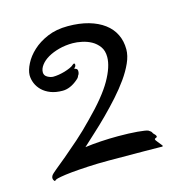

<svg xmlns="http://www.w3.org/2000/svg" viewBox="-71 -751 491 528"><g transform="rotate(-15 175.0 -487.0)"><path d="M328.1 -300.8Q320.3 -300.8 282.7 -301.3Q245.1 -301.8 180.2 -301.8Q147.5 -301.8 120.4 -300.3Q93.3 -298.8 73.5 -296.9Q53.7 -294.9 42 -292.7Q30.3 -290.5 27.8 -289.1Q23.9 -286.1 23.2 -285.9Q22.5 -285.6 21 -287.1Q20 -288.6 19 -290.5Q18.1 -292.5 18.1 -294.9Q18.1 -296.4 18.3 -297.9Q18.6 -299.3 20 -301.8Q22.5 -306.2 35.2 -316.4Q47.9 -326.7 66.7 -342.3Q85.4 -357.9 108.6 -378.4Q131.8 -398.9 155.8 -423.8Q207 -475.1 228.5 -512.9Q250 -550.8 250 -578.1Q250 -596.2 241.5 -607.9Q232.9 -619.6 220.5 -626.5Q208 -633.3 193.8 -636.2Q179.7 -639.2 168 -639.2Q147 -639.2 128.7 -634.3Q110.4 -629.4 96.9 -621.6Q83.5 -613.8 75.7 -603.5Q67.9 -593.3 67.9 -583Q67.9 -573.7 76.7 -568.8Q85.4 -564 92.8 -564Q100.1 -564 108.9 -565.4Q117.7 -566.9 126 -569.3Q134.3 -571.8 141.6 -575Q148.9 -578.1 152.8 -582Q155.8 -584.5 157.2 -584.2Q158.7 -584 159.2 -582.3Q159.7 -580.6 159.2 -578.1Q158.7 -575.7 157.2 -574.2Q153.3 -570.3 154.1 -570.3Q154.8 -570.3 158.2 -568.8Q163.1 -567.4 163.1 -561Q163.1 -559.6 162.8 -557.4Q162.6 -555.2 161.1 -551.8Q158.7 -548.8 158 -546.1Q157.2 -543.5 151.9 -539.1Q140.6 -529.3 129.6 -524.7Q118.7 -520 107.9 -520Q88.4 -520 74 -525.6Q59.6 -531.2 50 -540.5Q40.5 -549.8 35.6 -561.5Q30.8 -573.2 30.8 -585Q31.2 -599.1 40.3 -616.9Q49.3 -634.8 66.4 -650.6Q83.5 -666.5 108.6 -677.2Q133.8 -688 167 -688Q199.7 -688 225.6 -680.7Q251.5 -673.3 269.5 -659.9Q287.6 -646.5 296.9 -627.4Q306.2 -608.4 306.2 -585Q306.2 -566.9 297.1 -546.6Q288.1 -526.4 273.2 -505.4Q258.3 -484.4 239.5 -463.4Q220.7 -442.4 200.9 -422.6Q181.2 -402.8 162.1 -385.5Q143.1 -368.2 127.9 -354Q148.9 -356.9 173.3 -358.4Q197.8 -359.9 222.2 -359.9Q237.3 -359.9 251.5 -359.4Q265.6 -358.9 276.9 -357.9Q288.1 -356.9 296.1 -355.7Q304.2 -354.5 307.1 -353Q314.5 -348.6 315.7 -345.5Q316.9 -342.3 319.8 -339.8Q323.2 -336.9 324.7 -333.3Q326.2 -329.6 320.8 -328.1Q317.9 -327.1 317.9 -325.2Q317.9 -323.2 323.2 -316.9Q330.6 -308.1 333.5 -304Q336.4 -299.8 328.1 -300.8Z"/></g></svg>

Font: Oregano
Style: Regular
Weight: 400
Version: Version 1.000